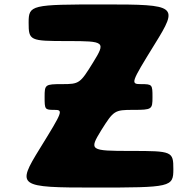

<svg xmlns="http://www.w3.org/2000/svg" viewBox="-20 -845 879 865"><path d="M580 -350C665 -350 667 -352 667 -408C667 -464 666 -466 616 -466C567 -466 569 -471 677 -646C785 -820 778 -825 449 -825C119 -825 109 -823 109 -743C109 -662 114 -660 284 -660C454 -660 457 -657 399 -563C341 -469 337 -466 260 -466C183 -466 181 -464 181 -408C181 -352 182 -350 224 -350C266 -350 264 -345 159 -175C54 -5 61 0 406 0C751 0 761 -2 761 -83C761 -163 756 -165 570 -165C384 -165 381 -168 436 -258C492 -347 496 -350 580 -350Z"/></svg>

Font: Hussar Print
Style: Bold
Weight: 700
Foundry: Cannot Into Space Fonts
Version: Version 2.00